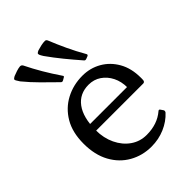

<svg xmlns="http://www.w3.org/2000/svg" viewBox="-221 -869 984 984"><g transform="rotate(-45 271.0 -377.0)"><path d="M208 -553Q199 -548 193 -555Q155 -592 118 -629Q81 -666 49 -705Q40 -718 36.5 -725Q33 -732 36 -735.5Q39 -739 48 -744Q60 -749 75.5 -754Q91 -759 103 -760Q113 -760 118 -751Q140 -706 166.5 -661Q193 -616 223 -572Q230 -564 220 -560ZM371 -547Q361 -543 356 -550Q321 -590 288 -630.5Q255 -671 226 -712Q217 -726 214.5 -733Q212 -740 215.5 -743.5Q219 -747 228 -751Q241 -755 256.5 -758.5Q272 -762 285 -762Q294 -762 298 -752Q317 -705 339 -658Q361 -611 388 -564Q393 -556 384 -552ZM289 8Q224 8 170 -22.5Q116 -53 84.5 -110.5Q53 -168 53 -249Q53 -331 86 -386.5Q119 -442 174 -471Q229 -500 295 -500Q351 -500 397.5 -473.5Q444 -447 472 -398Q500 -349 500 -281Q500 -277 500 -271Q500 -265 499 -260Q496 -251 487 -251H132V-297H439L416 -275Q416 -280 416 -284.5Q416 -289 416 -293Q416 -337 399 -371Q382 -405 352.5 -425Q323 -445 285 -445Q219 -445 182.5 -395.5Q146 -346 146 -254Q146 -197 168 -151Q190 -105 228 -78.5Q266 -52 314 -52Q392 -52 443 -96Q450 -102 455 -94L464 -81Q469 -74 463 -65Q432 -31 386.5 -11.5Q341 8 289 8Z"/></g></svg>

Font: Hahmlet
Style: Regular
Weight: 400
Designer: Minjoo Ham & Mark Frömberg
Foundry: hypertype
Version: Version 1.002